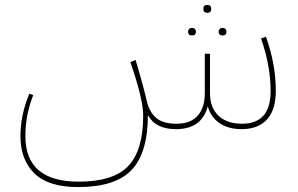

<svg xmlns="http://www.w3.org/2000/svg" viewBox="-20 -524 1211 779"><path d="M837 -488Q837 -472 821 -472Q805 -472 805 -488Q805 -504 821 -504Q837 -504 837 -488ZM743 -396Q743 -402 747.5 -406.5Q752 -411 759 -411Q766 -411 770.5 -406.5Q775 -402 775 -396Q775 -380 759 -380Q743 -380 743 -396ZM867 -396Q867 -402 871.5 -406.5Q876 -411 883 -411Q890 -411 894.5 -406.5Q899 -402 899 -396Q899 -380 883 -380Q867 -380 867 -396ZM1059 -375Q1099 -264 1099 -156Q1099 -78 1063 -39Q1027 0 960 0Q906 0 870 -25Q834 -50 823 -93Q799 0 694 0Q610 0 580 -58Q580 96 514 165.5Q448 235 297 235Q176 235 119.5 179.5Q63 124 63 29Q63 -58 99 -144L115 -138Q83 -59 83 28Q83 213 299 213Q441 213 501 149Q561 85 561 -56Q561 -121 509 -272L530 -281Q562 -175 576 -112Q587 -68 614.5 -45Q642 -22 696 -22Q753 -22 782 -54.5Q811 -87 811 -147V-306H832V-147Q832 -87 866.5 -54.5Q901 -22 962 -22Q1078 -22 1078 -154Q1078 -257 1039 -368Z"/></svg>

Font: FiraGO Thin
Style: Regular
Weight: 100
Designer: bBox Type
Foundry: bBox Type GmbH
Version: Version 1.001;PS 001.001;hotconv 1.0.88;makeotf.lib2.5.64775